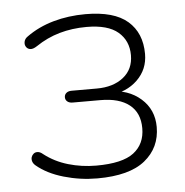

<svg xmlns="http://www.w3.org/2000/svg" viewBox="-43 -534 562 583"><g transform="rotate(-5 238.5 -242.0)"><path d="M231 8Q179 8 129 -6.5Q79 -21 47 -48Q40 -54 38 -61Q36 -68 38 -74Q40 -80 45 -84Q50 -88 57.5 -87.5Q65 -87 73 -80Q105 -55 146 -43Q187 -31 231 -31Q311 -31 345.5 -57.5Q380 -84 380 -132Q380 -179 349 -203.5Q318 -228 261 -228H176Q166 -228 160 -233Q154 -238 154 -246Q154 -254 160 -259Q166 -264 176 -264H253Q303 -264 334 -288.5Q365 -313 365 -356Q365 -400 334 -426.5Q303 -453 238 -453Q194 -453 155.5 -442Q117 -431 83 -408Q71 -400 62.5 -401Q54 -402 49.5 -409Q45 -416 47 -425Q49 -434 58 -440Q94 -466 140 -479Q186 -492 238 -492Q325 -492 366.5 -456Q408 -420 408 -356Q408 -309 375 -277Q342 -245 289 -240V-252Q348 -252 386 -218.5Q424 -185 424 -132Q424 -69 376.5 -30.5Q329 8 231 8Z"/></g></svg>

Font: Nunito ExtraLight
Style: Regular
Weight: 200
Designer: Vernon Adams
Foundry: Vernon Adams
Version: Version 3.602;April 4, 2023;FontCreator 14.0.0.2856 64-bit